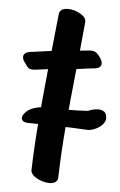

<svg xmlns="http://www.w3.org/2000/svg" viewBox="-56 -855 559 893"><g transform="rotate(5 223.0 -408.0)"><path d="M395 -599Q403 -586 403 -577Q403 -555 375 -551L340 -547Q291 -540 288 -540Q271 -380 261 -262Q251 -144 248 -29Q247 -15 236.5 -8Q226 -1 209 -1Q179 -1 149.5 -17.5Q120 -34 121 -55Q124 -161 133 -271.5Q142 -382 157 -528L94 -520Q80 -519 72.5 -521.5Q65 -524 58 -533Q51 -542 44 -553Q36 -564 36 -575Q36 -584 43 -591Q50 -598 64 -600Q86 -603 115 -607L166 -614L184 -787Q187 -815 225 -815Q255 -815 283.5 -798.5Q312 -782 310 -761L297 -627Q325 -629 338 -631Q359 -633 370.5 -626Q382 -619 395 -599ZM55 -292Q55 -302 66 -315Q81 -333 107 -341.5Q133 -350 159 -350Q235 -348 277 -348Q319 -348 359 -351Q384 -362 406 -362Q420 -362 430 -356.5Q440 -351 443 -341L445 -333Q446 -330 446 -324Q446 -307 431 -292Q416 -277 395 -269Q374 -261 358 -263Q299 -267 182 -269Q148 -269 82 -271Q69 -272 62 -277.5Q55 -283 55 -292Z"/></g></svg>

Font: Sedgwick Ave Display
Style: Regular
Weight: 400
Designer: Kevin Burke, Pedro Vergani
Foundry: Google, Inc.
Version: Version 1.000